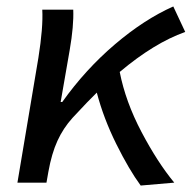

<svg xmlns="http://www.w3.org/2000/svg" viewBox="-20 -566 594 595"><path d="M111 -536H207Q209 -486 196 -411L168 -250H173Q245 -351 336 -428.5Q427 -506 517 -546L554 -467Q458 -433 351 -343Q369 -251 418.5 -157Q468 -63 520 0L416 9Q380 -40 340.5 -119.5Q301 -199 280 -279Q256 -256 205 -201Q176 -169 158 -129.5Q140 -90 130 -34L124 0H34L99 -387Q114 -481 111 -536Z"/></svg>

Font: Nebula Sans Medium
Style: Regular
Weight: 500
Italic angle: -9°
Designer: Paul D. Hunt for Adobe (as Source Sans)
Foundry: Nebula Entertainment & Broadcasting LLC
Version: Version 1.010